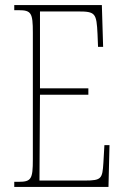

<svg xmlns="http://www.w3.org/2000/svg" viewBox="-20 -734 489 754"><path d="M36 0H406L410 -164H390L386 -94C382 -33 379 -25 314 -25H135L137 -362H327V-387H137V-689H287C355 -689 359 -682 363 -600L365 -550H385L380 -714H36V-694H53C103 -694 109 -683 109 -606V-108C109 -31 103 -20 53 -20H36Z"/></svg>

Font: Noto Serif Bengali ExtraCondensed Thin
Style: Regular
Weight: 100
Width: 2
Designer: Juan Bruce, Universal Thirst, Indian Type Foundry and the Monotype Design Team.
Foundry: Monotype Imaging Inc.
Version: Version 2.003